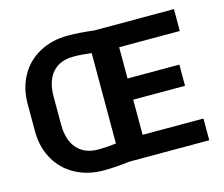

<svg xmlns="http://www.w3.org/2000/svg" viewBox="-102 -858 1173 1005"><g transform="rotate(-15 484.0 -356.0)"><path d="M342.8 -103.5Q388.7 -103.5 439.5 -109.9V-600.1Q384.8 -606.9 341.8 -606.9Q268.6 -606.9 228.5 -561.8Q188.5 -516.6 188 -432.1V-281.2Q188 -195.3 228.8 -149.4Q269.5 -103.5 342.8 -103.5ZM916 0H483.4Q401.9 9.8 342.8 9.8Q257.8 9.8 190.4 -26.1Q123 -62 85.7 -127.2Q48.3 -192.4 46.9 -274.9V-429.7Q46.9 -514.2 83.7 -580.8Q120.6 -647.5 188.2 -684.1Q255.9 -720.7 341.8 -720.7Q401.9 -720.7 483.4 -710.9H915V-592.3H586.4V-422.9H867.2V-308.1H586.4V-117.7H916Z"/></g></svg>

Font: MAUL Bold
Style: Bold
Weight: 700
Designer: MAUL
Version: Version 1.0; 2020; ttfautohint (v1.8.3)